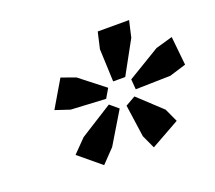

<svg xmlns="http://www.w3.org/2000/svg" viewBox="-85 -859 755 673"><g transform="rotate(-20 292.5 -522.5)"><path d="M116 -367 164 -416 286 -493 317 -467 246 -349 198 -299ZM154 -522 100 -540 159 -640 212 -621 304 -549 284 -515ZM360 -348 343 -468 380 -489 467 -408 490 -358 383 -298ZM323 -686 337 -747H454L440 -686L373 -564H328ZM390 -549 511 -622 574 -640 585 -533 523 -514 393 -511Z"/></g></svg>

Font: IBM Plex Serif
Style: Bold Italic
Weight: 700
Italic angle: -14°
Designer: Mike Abbink, Paul van der Laan, Pieter van Rosmalen
Foundry: Bold Monday
Version: Version 3.001